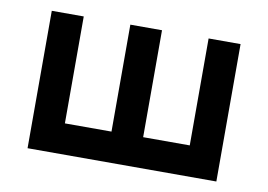

<svg xmlns="http://www.w3.org/2000/svg" viewBox="-57 -547 885 633"><g transform="rotate(10 385.0 -230.0)"><path d="M69 0H701V-460H594V-102H438V-460H332V-102H176V-460H69Z"/></g></svg>

Font: KT Kiyosuna Sans Bold
Style: Regular
Weight: 700
Designer: [Zen Kaku Gothic] Yoshimichi Ohira
Version: Version 1.010;Glyphs 3.1.2 (3151)